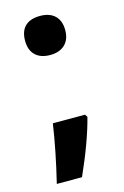

<svg xmlns="http://www.w3.org/2000/svg" viewBox="-102 -566 474 733"><g transform="rotate(-15 135.0 -199.0)"><path d="M201.2 -107.9 208 -97.7Q184.6 -5.9 128.4 119.6H28.8Q58.1 -1 74.2 -107.9ZM53.2 -439.5Q53.2 -477.5 73.5 -497.1Q93.8 -516.6 132.8 -516.6Q170.4 -516.6 191.2 -496.6Q211.9 -476.6 211.9 -439.5Q211.9 -402.8 190.7 -382.6Q169.4 -362.3 132.8 -362.3Q94.7 -362.3 74 -382.3Q53.2 -402.3 53.2 -439.5Z"/></g></svg>

Font: Bpm'online Open Sans
Style: Bold
Weight: 700
Foundry: Ascender Corporation
Version: Version 1.10